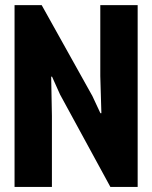

<svg xmlns="http://www.w3.org/2000/svg" viewBox="-20 -740 602 760"><path d="M37.6 0V-719.7H145L345.7 -359.9L377.4 -292H381.3L377 -439V-719.7H524.9V0H417L217.8 -365.7L186 -436.5H182.6L185.5 -281.2V0Z"/></svg>

Font: Reddit Mono ExtraBold
Style: Regular
Weight: 800
Monospace: yes
Designer: Stephen Hutchings
Foundry: Reddit
Version: Version 1.014